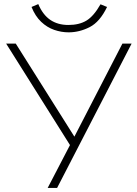

<svg xmlns="http://www.w3.org/2000/svg" viewBox="-20 -918 668 938"><path d="M213 0 329 -223V-198L10 -705H57L350 -240H338L578 -705H623L259 0ZM315 -760Q280 -760 245 -772Q210 -784 181 -811.5Q152 -839 134 -884L167 -898Q189 -846 225.5 -821Q262 -796 314 -796Q367 -796 402.5 -817.5Q438 -839 471 -897L503 -884Q468 -811 418 -785.5Q368 -760 315 -760Z"/></svg>

Font: Nunito Sans 12pt ExtraLight
Style: Regular
Weight: 200
Designer: Vernon Adams
Foundry: Vernon Adams
Version: Version 3.101;gftools[0.9.27]